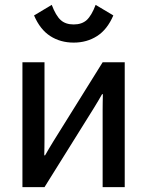

<svg xmlns="http://www.w3.org/2000/svg" viewBox="-20 -770 605 790"><path d="M72.3 0V-513.7H163.1V-196.8Q163.1 -182.1 162.8 -163.8Q162.6 -145.5 162.1 -130.9H165.5Q172.4 -143.1 180.9 -157.5Q189.5 -171.9 198.7 -187L402.3 -513.7H493.2V0H402.3V-316.4Q402.3 -331.1 402.6 -349.4Q402.8 -367.7 403.3 -382.3H399.9Q393.1 -370.1 384.5 -355.7Q376 -341.3 366.7 -326.2L163.1 0ZM283.2 -669.4Q316.9 -669.4 336.9 -687.7Q356.9 -706.1 373.5 -750L446.3 -706.5Q421.4 -648.4 379.4 -621.6Q337.4 -594.7 283.2 -594.7Q228.5 -594.7 186.8 -621.6Q145 -648.4 120.1 -706.5L192.9 -750Q209.5 -706.1 229.5 -687.7Q249.5 -669.4 283.2 -669.4Z"/></svg>

Font: RobotoFlex
Style: Regular
Weight: 400
Designer: Berlow after Robertson
Foundry: Google
Version: Version 2.136